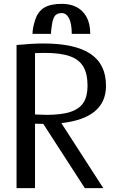

<svg xmlns="http://www.w3.org/2000/svg" viewBox="-20 -978 614 998"><path d="M149 -802H245Q245 -820 250.5 -853Q256 -886 267.5 -898Q279 -910 301 -910Q325 -910 339 -882.5Q353 -855 353 -802H449Q449 -876 410 -917Q371 -958 301 -958Q242 -958 209.5 -938Q177 -918 163 -875Q149 -832 149 -802ZM299 -338Q531 -364 531 -532Q531 -644 450.5 -698Q370 -752 205 -752Q148 -752 66 -744V0H162V-335Q177 -334 205 -334L421 0H517ZM162 -383V-702Q180 -703 213 -703Q296 -703 344 -685.5Q392 -668 413.5 -631Q435 -594 435 -532Q435 -478 414 -445Q393 -412 346.5 -396.5Q300 -381 221 -381Q204 -381 162 -383Z"/></svg>

Font: LXGW Marker Gothic
Style: Regular
Weight: 400
Version: Version 1.001